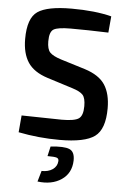

<svg xmlns="http://www.w3.org/2000/svg" viewBox="-62 -747 694 1040"><g transform="rotate(5 285.0 -226.5)"><path d="M285 -702Q412 -702 502 -679L494 -590Q380 -594 289 -594Q220 -594 197 -580.5Q174 -567 174 -515Q174 -472 190.5 -454.5Q207 -437 251 -423L384 -382Q463 -357 494.5 -308.5Q526 -260 526 -181Q526 -67 472 -27.5Q418 12 281 12Q167 12 57 -10L65 -102Q240 -98 284 -98Q353 -98 376 -114Q399 -130 399 -182Q399 -226 383.5 -243Q368 -260 326 -273L187 -317Q112 -341 80 -389.5Q48 -438 48 -517Q48 -630 100.5 -666Q153 -702 285 -702ZM236 52Q309 44 338.5 56.5Q368 69 367 117Q365 186 312.5 221.5Q260 257 182 247L199 188Q235 189 259 172.5Q283 156 285 127Q286 113 274 109Q262 105 224 105Z"/></g></svg>

Font: Exo 2 Semi Bold
Style: Regular
Weight: 600
Designer: Natanael Gama
Version: Version 1.001;PS 001.001;hotconv 1.0.88;makeotf.lib2.5.64775